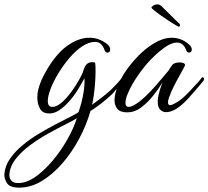

<svg xmlns="http://www.w3.org/2000/svg" viewBox="-153 -511 955 880"><path d="M-65 349Q-107 349 -120.5 329Q-134 309 -133 287Q-130 250 -107.5 217Q-85 184 -50 155Q-15 126 25 102Q65 78 102.5 58.5Q140 39 168 25Q196 11 207 3Q222 -41 229 -81.5Q236 -122 234 -153Q224 -133 204.5 -101Q185 -69 160 -42Q140 -20 118 -5.5Q96 9 73 9Q42 9 30 -13.5Q18 -36 18 -64Q18 -73 19 -82Q20 -91 22 -99Q30 -131 46 -162.5Q62 -194 79.5 -219.5Q97 -245 109 -258Q138 -293 177.5 -315.5Q217 -338 258 -338Q300 -338 337 -310Q352 -298 352 -285Q352 -270 340 -270Q330 -270 326 -282Q313 -319 283 -319Q254 -319 223.5 -298.5Q193 -278 165 -245Q137 -212 114.5 -175Q92 -138 79 -104Q66 -70 66 -48Q66 -21 87 -21Q106 -21 128.5 -40Q151 -59 172 -87.5Q193 -116 209 -144Q225 -172 230 -190Q237 -212 247 -219Q257 -226 268 -226Q272 -226 275.5 -225.5Q279 -225 283 -224Q284 -219 284.5 -209Q285 -199 285 -185Q285 -156 281.5 -114Q278 -72 269 -31L280 -39Q306 -58 331 -78Q356 -98 368 -112Q379 -123 388 -133Q397 -143 405 -154Q407 -157 410 -157Q416 -157 416 -149Q416 -144 411 -139Q390 -113 367 -86Q361 -79 337.5 -58.5Q314 -38 288 -20Q275 -10 262 -3Q243 63 209.5 125.5Q176 188 132 238.5Q88 289 38 319Q-12 349 -65 349ZM-70 328Q-31 328 10 299Q51 270 89 224.5Q127 179 156 127.5Q185 76 199 31Q182 42 146.5 59.5Q111 77 68 101Q25 125 -14.5 154Q-54 183 -81 217.5Q-108 252 -110 290Q-111 303 -102 315.5Q-93 328 -70 328Z M431 4Q398 4 385 -12Q372 -28 372 -51Q372 -81 386.5 -115Q401 -149 412 -168Q439 -211 476 -250Q513 -289 554.5 -313.5Q596 -338 634 -338Q654 -338 673 -331.5Q692 -325 710 -310Q719 -303 722.5 -296.5Q726 -290 726 -285Q726 -270 713 -270Q704 -270 700 -282Q687 -316 658 -316Q633 -316 601 -293Q569 -270 538 -238Q504 -202 476 -160.5Q448 -119 434 -85Q427 -70 424.5 -58.5Q422 -47 422 -39Q422 -21 437 -21Q454 -21 487 -46Q511 -65 536.5 -92Q562 -119 584 -145.5Q606 -172 619 -187Q624 -195 628.5 -202Q633 -209 637 -214Q641 -219 650.5 -222Q660 -225 670 -225Q682 -225 690 -221Q698 -217 693 -207Q693 -206 682 -186.5Q671 -167 656.5 -140Q642 -113 631 -88Q625 -74 621 -62Q617 -50 617 -42Q617 -29 627 -29Q634 -29 648 -37Q670 -48 692.5 -69Q715 -90 734 -112Q745 -123 754 -133Q763 -143 771 -154Q774 -157 776 -157Q782 -157 782 -148Q782 -143 778 -139Q767 -126 756 -112.5Q745 -99 733 -86Q722 -73 710.5 -60.5Q699 -48 687 -37Q644 3 608 3Q592 3 581 -8.5Q570 -20 570 -45Q570 -64 577 -88Q579 -99 583.5 -110Q588 -121 592 -133Q572 -101 546.5 -69.5Q521 -38 492 -17Q463 4 431 4ZM665 -389Q663 -390 652 -396Q641 -402 629 -410Q617 -418 611 -422Q602 -428 585.5 -439.5Q569 -451 555.5 -462Q542 -473 541 -475Q541 -479 548 -484.5Q555 -490 568 -491H569Q576 -491 582.5 -486.5Q589 -482 593 -477Q604 -467 627 -443.5Q650 -420 669 -403Q672 -400 672 -396Q672 -387 665 -389Z"/></svg>

Font: Birthstone
Style: Regular
Weight: 400
Designer: Robert E. Leuschke
Foundry: Robert E. Leuschke
Version: Version 1.013; ttfautohint (v1.8.3)